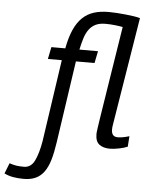

<svg xmlns="http://www.w3.org/2000/svg" viewBox="-175 -761 781 1017"><g transform="rotate(5 216.0 -252.0)"><path d="M136 -436H62L75 -500H149Q160 -559 178 -599.5Q196 -640 222 -665Q248 -690 282.5 -701Q317 -712 362 -712Q381 -712 404.5 -710.5Q428 -709 451.5 -706.5Q475 -704 495.5 -701Q516 -698 529 -694L436 -122Q433 -105 433 -94Q433 -55 466 -55Q479 -55 493.5 -57.5Q508 -60 528 -66L524 -10Q515 -6 503 -2.5Q491 1 478 3.5Q465 6 452.5 7.5Q440 9 431 9Q395 9 374 -7Q353 -23 353 -62Q353 -66 353.5 -71.5Q354 -77 356.5 -95Q359 -113 364.5 -148.5Q370 -184 380 -247Q390 -310 405 -405.5Q420 -501 442 -639Q428 -642 402 -645Q376 -648 350 -648Q318 -648 297 -637.5Q276 -627 262 -607.5Q248 -588 239.5 -560.5Q231 -533 224 -500H323L310 -436H211L147 0Q139 55 127.5 94Q116 133 97.5 158.5Q79 184 52.5 196Q26 208 -11 208Q-41 208 -66.5 203.5Q-92 199 -114 188L-92 132Q-72 139 -55.5 141.5Q-39 144 -15 144Q23 144 42 104.5Q61 65 72 0Z"/></g></svg>

Font: PT Sans
Style: Italic
Weight: 400
Italic angle: -12°
Designer: A.Korolkova, O.Umpeleva, V.Yefimov
Foundry: ParaType Ltd
Version: Version 2.003W OFL